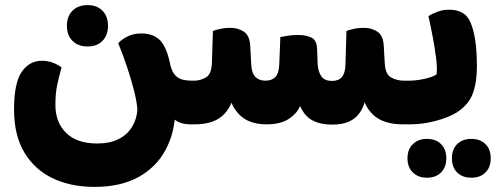

<svg xmlns="http://www.w3.org/2000/svg" viewBox="-20 -487 1942 752"><path d="M518 -58Q516 -89 505 -132Q494 -175 478 -223.5Q462 -272 443 -318Q457 -333 480 -344.5Q503 -356 534 -356Q578 -356 604 -332Q630 -308 644 -247Q655 -202 660 -159.5Q665 -117 667 -57Q665 33 628 101Q591 169 521.5 207Q452 245 350 245Q258 245 187 211.5Q116 178 75.5 110.5Q35 43 35 -58Q35 -162 65 -205.5Q95 -249 144 -249Q167 -249 187 -241.5Q207 -234 221 -223Q209 -179 203 -149Q197 -119 197 -76Q197 -8 239 33.5Q281 75 361 75Q411 75 445 57.5Q479 40 497.5 9.5Q516 -21 518 -58ZM727 0Q684 0 661.5 -21Q639 -42 620 -82L647 -233Q654 -205 666.5 -192Q679 -179 695.5 -175Q712 -171 729 -171H745V0ZM745 0V-171Q755 -155 760 -134Q765 -113 765 -86Q765 -59 760 -37Q755 -15 745 0ZM323 -305Q286 -305 264 -327Q242 -349 242 -386Q242 -423 264 -445Q286 -467 323 -467Q360 -467 381.5 -445Q403 -423 403 -386Q403 -349 381.5 -327Q360 -305 323 -305Z M1143 -131 1169 -134Q1169 -101 1155 -70.5Q1141 -40 1109 -20Q1077 0 1024 0Q953 0 915.5 -40Q878 -80 876 -135L894 -134Q896 -80 858 -40Q820 0 743 0H729V-171H740Q765 -171 787 -184Q809 -197 810 -243L814 -366Q829 -371 845 -374.5Q861 -378 883 -378Q912 -378 935 -363Q958 -348 960 -308L964 -234Q966 -200 980.5 -185.5Q995 -171 1020 -171Q1045 -171 1059 -186Q1073 -201 1074 -239L1078 -342Q1093 -345 1110 -347.5Q1127 -350 1149 -350Q1178 -350 1199.5 -340Q1221 -330 1222 -294L1224 -238Q1226 -205 1239 -187.5Q1252 -170 1280 -170Q1306 -170 1319 -185Q1332 -200 1333 -234L1337 -366Q1352 -371 1368 -374.5Q1384 -378 1406 -378Q1435 -378 1458 -363Q1481 -348 1483 -308L1487 -239Q1489 -197 1511.5 -184Q1534 -171 1562 -171H1574V0H1557Q1480 0 1440.5 -38.5Q1401 -77 1399 -132L1414 -134Q1414 -73 1381.5 -36Q1349 1 1282 1Q1213 1 1180 -33.5Q1147 -68 1143 -131ZM1574 0V-171Q1584 -155 1589 -134Q1594 -113 1594 -86Q1594 -59 1589 -37Q1584 -15 1574 0Z M1558 0V-171H1582Q1602 -171 1624 -174.5Q1646 -178 1664.5 -184Q1683 -190 1690 -196Q1693 -220 1688 -260Q1683 -300 1674.5 -344.5Q1666 -389 1658 -424Q1670 -432 1692 -440.5Q1714 -449 1738 -449Q1778 -449 1801 -430Q1824 -411 1836 -357Q1841 -337 1843.5 -313Q1846 -289 1847 -267Q1848 -245 1848 -229Q1848 -164 1831.5 -120Q1815 -76 1768 -46Q1737 -27 1686.5 -13.5Q1636 0 1586 0ZM1652 209Q1618 209 1597 188.5Q1576 168 1576 133Q1576 98 1597 77.5Q1618 57 1652 57Q1687 57 1707.5 77.5Q1728 98 1728 133Q1728 168 1707.5 188.5Q1687 209 1652 209ZM1826 209Q1791 209 1770.5 188.5Q1750 168 1750 133Q1750 98 1770.5 77.5Q1791 57 1826 57Q1861 57 1881.5 77.5Q1902 98 1902 133Q1902 168 1881.5 188.5Q1861 209 1826 209Z"/></svg>

Font: Baloo Bhaijaan 2 ExtraBold
Style: Regular
Weight: 800
Designer: Sanskriti Dholi, Noopur Datye and Ek Type
Foundry: Ek Type
Version: Version 1.701